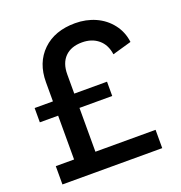

<svg xmlns="http://www.w3.org/2000/svg" viewBox="-135 -872 928 987"><g transform="rotate(-20 328.5 -378.5)"><path d="M39.1 0V-100.1H139.2V-339.8H39.1V-418H139.2V-522.9Q139.2 -628.9 205.1 -692.9Q271 -756.8 382.8 -756.8Q442.9 -756.8 493.7 -734.1Q544.4 -711.4 577.9 -668.2Q611.3 -625 618.2 -568.8L514.2 -539.1Q506.8 -593.3 471.4 -622.6Q436 -651.9 382.8 -651.9Q322.8 -651.9 289.3 -618.2Q255.9 -584.5 255.9 -522.9V-418H435.1V-339.8H255.9V-100.1H585V0Z"/></g></svg>

Font: Plus Jakarta Sans SemiBold
Style: Regular
Weight: 600
Designer: Gumpita Rahayu
Foundry: Tokotype
Version: Version 2.006